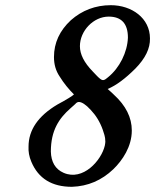

<svg xmlns="http://www.w3.org/2000/svg" viewBox="-20 -694 598 740"><path d="M419 -329C412 -336 404 -343 395 -351C428 -365 463 -391 502 -430C540 -469 559 -507 558 -546C558 -624 488 -674 407 -674C348 -674 296 -654 253 -616C210 -576 188 -529 188 -474C188 -446 195 -421 210 -399C226 -373 245 -350 265 -330C259 -324 238 -311 201 -291C127 -247 90 -193 90 -129C89 -110 92 -91 101 -70C128 -6 180 26 257 26C319 24 372 1 417 -42C452 -76 488 -129 488 -191C488 -241 465 -287 419 -329ZM225 -28C193 -42 177 -70 176 -110C176 -192 208 -238 251 -276C258 -282 264 -288 270 -293C274 -298 279 -301 284 -301C295 -301 311 -291 330 -270C349 -250 365 -225 376 -194C380 -180 386 -169 386 -148C386 -144 385 -139 384 -133C371 -76 300 5 225 -28ZM399 -630C448 -630 473 -603 473 -549C471 -493 441 -432 396 -396C383 -385 377 -381 365 -391C356 -398 347 -409 337 -419C304 -453 288 -485 288 -516C288 -575 340 -630 399 -630Z"/></svg>

Font: fbb
Style: Bold Italic
Weight: 700
Italic angle: -12°
Designer: David J. Perry, Michael Sharpe
Version: Version 0.991